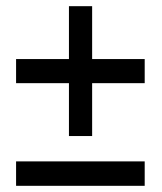

<svg xmlns="http://www.w3.org/2000/svg" viewBox="-20 -621 523 621"><path d="M278 -430H448V-352H278V-181H203V-352H32V-430H203V-601H278ZM32 -20V-99H448V-20Z"/></svg>

Font: Steamflix Grotesk
Style: Regular
Weight: 400
Designer: Julieta Ulanovsky
Foundry: Julieta Ulanovsky
Version: Version 4.000;PS 004.000;hotconv 1.0.88;makeotf.lib2.5.64775